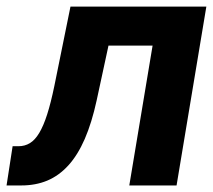

<svg xmlns="http://www.w3.org/2000/svg" viewBox="-53 -566 650 586"><path d="M-33 0 -14.5 -119.7H3.3Q22.8 -119.7 38.3 -129.2Q53.9 -138.7 66.7 -160.1Q79.6 -181.5 90.9 -216.7Q102.2 -251.9 112.9 -303.7L162.1 -545.9H576.8L485.9 0H341.6L412.7 -426.8H278.1L242 -259.6Q227.1 -191.2 205.7 -141.9Q184.3 -92.7 155.6 -61.2Q126.9 -29.7 91.3 -14.8Q55.7 0 12.3 0Z"/></svg>

Font: Inter Tight
Style: Italic
Weight: 400
Italic angle: -9.39999°
Designer: Rasmus Andersson
Foundry: rsms
Version: Version 3.002